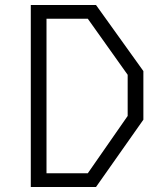

<svg xmlns="http://www.w3.org/2000/svg" viewBox="-20 -750 660 770"><path d="M130 -55H332L492 -285V-450L332 -675H130V-730H365L555 -465V-270L365 0H130ZM103.5 -730H166.5V0H103.5Z"/></svg>

Font: Monaspace Krypton Var
Style: Regular
Weight: 400
Designer: Riley Cran and the Lettermatic Team
Version: Version 1.101 (Monaspace Krypton Var)